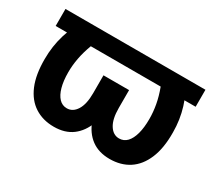

<svg xmlns="http://www.w3.org/2000/svg" viewBox="-106 -763 1117 989"><g transform="rotate(30 453.0 -268.0)"><path d="M869.1 -545.9V-444.8H36.6V-545.9ZM155.8 -545.9H292Q263.2 -491.7 245.6 -444.8Q228 -397.9 220 -355.2Q211.9 -312.5 211.9 -271Q211.9 -219.7 222.2 -182.9Q232.4 -146 251.5 -126Q270.5 -106 297.9 -106Q333 -106 355 -140.9Q377 -175.8 377 -241.2V-347.7H482.9V-254.4Q483.4 -174.3 461.7 -114.7Q439.9 -55.2 396.5 -22.7Q353 9.8 287.1 9.8Q221.7 9.8 173.1 -21.5Q124.5 -52.7 98.4 -114.7Q72.3 -176.8 72.8 -269.5Q72.8 -345.7 94 -415.5Q115.2 -485.4 155.8 -545.9ZM614.3 -545.9H751Q791 -485.4 812.5 -416Q834 -346.7 834 -271.5Q835 -178.7 808.6 -116Q782.2 -53.2 733.9 -21.7Q685.5 9.8 619.1 9.8Q553.7 9.8 510 -22.7Q466.3 -55.2 444.6 -114.7Q422.9 -174.3 422.9 -254.4V-347.7H529.3V-241.2Q529.3 -175.8 551.3 -140.9Q573.2 -106 608.4 -106Q636.2 -106 655.3 -126Q674.3 -146 684.3 -182.9Q694.3 -219.7 694.3 -271Q694.3 -312.5 686.5 -355.2Q678.7 -397.9 661.1 -444.8Q643.6 -491.7 614.3 -545.9Z"/></g></svg>

Font: Inter 28pt
Style: Bold
Weight: 700
Designer: Rasmus Andersson
Foundry: rsms
Version: Version 4.001;git-66647c0bb